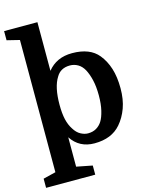

<svg xmlns="http://www.w3.org/2000/svg" viewBox="-140 -868 892 1136"><g transform="rotate(-15 306.0 -300.0)"><path d="M576 -275Q576 -207 557 -155Q538 -103 505 -65Q449 0 344 0Q251 0 202 -75V105L299 124V180H-2V124L75 105V-705L-2 -724V-780H202V-482Q256 -550 352 -550Q461 -550 512 -487Q543 -449 559.5 -397Q576 -345 576 -275ZM202 -274Q202 -221 210.5 -184Q219 -147 237 -120Q254 -92 277 -79.5Q300 -67 322 -67Q351 -67 372.5 -79.5Q394 -92 408 -114Q422 -136 431.5 -175.5Q441 -215 441 -267Q441 -322 431.5 -362Q422 -402 407 -430Q392 -457 369.5 -470Q347 -483 321 -483Q263 -483 237 -437Q202 -382 202 -274Z"/></g></svg>

Font: Domine
Style: Regular
Weight: 400
Designer: Pablo Impallari, Rodrigo Fuenzalida, Brenda Gallo
Foundry: Pablo Impallari, Rodrigo Fuenzalida, Brenda Gallo
Version: Version 2.000;September 19, 2022;FontCreator 14.0.0.2877 64-